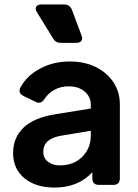

<svg xmlns="http://www.w3.org/2000/svg" viewBox="-20 -833 620 865"><path d="M226 12Q141 12 90 -30Q39 -72 39 -144Q39 -212 85 -257Q131 -302 227 -318L389 -344V-362Q389 -397 361.5 -420.5Q334 -444 289 -444Q254 -444 226 -429Q198 -414 181 -388Q165 -362 141 -374L87 -400Q58 -414 73 -441Q102 -493 161.5 -524.5Q221 -556 294 -556Q361 -556 411.5 -531Q462 -506 491 -462.5Q520 -419 520 -362V-30Q520 0 490 0H426Q396 0 396 -30V-57Q332 12 226 12ZM175 -149Q175 -121 196 -104.5Q217 -88 250 -88Q312 -88 350.5 -126.5Q389 -165 389 -222V-244L252 -221Q175 -207 175 -149ZM254 -640Q230 -640 219 -660L147 -777Q137 -792 143 -802.5Q149 -813 167 -813H269Q294 -813 304 -789L347 -674Q353 -658 346.5 -649Q340 -640 324 -640Z"/></svg>

Font: Pitagon Sans Text
Style: Bold
Weight: 700
Designer: Travis Tran
Foundry: Pitagon
Version: Version 1.001; ttfautohint (v1.8.4.7-5d5b);gftools[0.9.26]